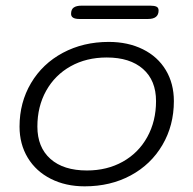

<svg xmlns="http://www.w3.org/2000/svg" viewBox="-20 -648 682 678"><path d="M49 -201Q49 -286 89.5 -354.5Q130 -423 202 -461.5Q274 -500 364 -500Q432 -500 484.5 -474Q537 -448 565.5 -400.5Q594 -353 594 -291Q594 -205 553.5 -136Q513 -67 441.5 -28.5Q370 10 279 10Q212 10 159.5 -16.5Q107 -43 78 -91Q49 -139 49 -201ZM531 -291Q531 -364 485 -404.5Q439 -445 357 -445Q285 -445 229.5 -414Q174 -383 143 -327.5Q112 -272 112 -201Q112 -128 158 -87Q204 -46 287 -46Q358 -46 413.5 -77Q469 -108 500 -164Q531 -220 531 -291ZM231 -599Q231 -615 240.5 -621.5Q250 -628 268 -628H511Q525 -628 532.5 -624.5Q540 -621 540 -611Q540 -581 503 -581H260Q231 -581 231 -599Z"/></svg>

Font: Kodchasan Light
Style: Italic
Weight: 300
Italic angle: -10°
Version: Version 1.000; ttfautohint (v1.6)